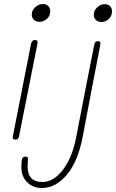

<svg xmlns="http://www.w3.org/2000/svg" viewBox="-20 -704 580 960"><path d="M139 -631Q139 -652 156 -668Q173 -684 195 -684Q211 -684 221 -674Q231 -664 231 -648Q231 -624 214.5 -609.5Q198 -595 177 -595Q160 -595 149.5 -605Q139 -615 139 -631ZM44 -21 135 -484Q139 -504 155 -504Q165 -504 167 -497.5Q169 -491 167 -484L75 -22Q72 -6 57 -6Q41 -6 44 -21ZM449 -630Q449 -651 465.5 -667Q482 -683 504 -683Q520 -683 530 -673.5Q540 -664 540 -648Q540 -624 524 -609Q508 -594 487 -594Q470 -594 459.5 -604Q449 -614 449 -630ZM87 131Q87 102 90.5 90.5Q94 79 107 79Q115 79 117.5 82Q120 85 120 92Q120 97 119 106Q118 115 118 128Q118 206 191 206Q248 206 295 144.5Q342 83 362 -23Q389 -167 450 -474Q453 -489 456.5 -493.5Q460 -498 470 -498Q477 -498 479.5 -495.5Q482 -493 482 -487Q482 -484 480 -472Q435 -241 394 -23Q370 104 314 170Q258 236 190 236Q145 236 116 207.5Q87 179 87 131Z"/></svg>

Font: Mali ExtraLight
Style: Italic
Weight: 275
Italic angle: -10°
Version: Version 1.000; ttfautohint (v1.6)